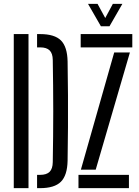

<svg xmlns="http://www.w3.org/2000/svg" viewBox="-20 -977 724 997"><path d="M51.5 0V-800H128V0ZM172.5 0V-69H188Q222 -69 237.8 -85Q253.5 -101 254 -135Q255 -201.5 255.8 -267.8Q256.5 -334 256.5 -400.2Q256.5 -466.5 255.8 -533Q255 -599.5 254 -666Q253.5 -699.5 237.8 -715.2Q222 -731 188.5 -731H172.5V-800H188.5Q263.5 -800 296.5 -767Q329.5 -734 331 -658Q332.5 -566 333 -483Q333.5 -400 333 -317.2Q332.5 -234.5 331 -142.5Q329.5 -66.5 296.2 -33.2Q263 0 188 0ZM387.5 0V-69H649.5V0ZM399 -731V-800H667V-731ZM400 -96 573 -704.5H654.5L477 -96ZM504 -840.5 437 -957H486.5L526.5 -883.5L566 -957H615.5L548.5 -840.5Z"/></svg>

Font: Big Shoulders Stencil Display Thin Medium
Style: Regular
Weight: 500
Version: Version 2.001